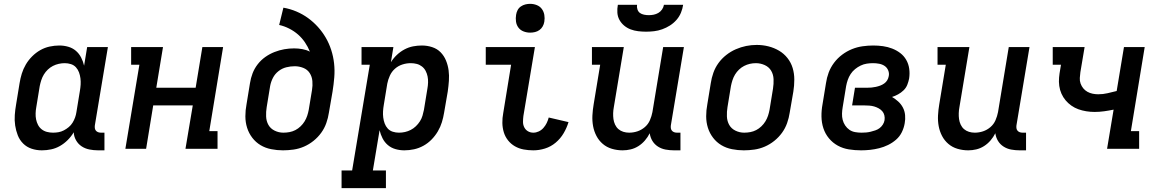

<svg xmlns="http://www.w3.org/2000/svg" viewBox="-20 -775 6040 1000"><path d="M198 8Q170 8 144.5 -0.5Q119 -9 100.5 -27.5Q82 -46 72.5 -70.5Q63 -95 59 -121.5Q55 -148 57 -176Q59 -204 64 -232L82 -342Q86 -367 93.5 -391.5Q101 -416 114.5 -439Q128 -462 147.5 -481.5Q167 -501 190 -514Q213 -527 238.5 -532.5Q264 -538 289 -538Q313 -538 335.5 -531.5Q358 -525 375 -510.5Q392 -496 402.5 -475.5Q413 -455 418 -433L434 -530H542L474 -122Q473 -114 474 -107Q475 -100 479.5 -94.5Q484 -89 491 -86.5Q498 -84 506 -84H524V8H491Q468 8 445.5 3.5Q423 -1 405 -13Q387 -25 376 -44.5Q365 -64 364 -86Q351 -64 332.5 -45.5Q314 -27 292 -14.5Q270 -2 246 3Q222 8 198 8ZM256 -84Q271 -84 285 -86.5Q299 -89 312.5 -96Q326 -103 338 -113Q350 -123 358 -136Q366 -149 371 -163Q376 -177 378 -191L396 -301Q399 -318 400 -334.5Q401 -351 399 -367Q397 -383 391.5 -398Q386 -413 375.5 -424.5Q365 -436 349.5 -441Q334 -446 317 -446Q302 -446 286 -442.5Q270 -439 255.5 -431.5Q241 -424 229 -412.5Q217 -401 208.5 -387Q200 -373 195 -357.5Q190 -342 187 -327L169 -217Q166 -201 165.5 -184.5Q165 -168 168 -153Q171 -138 178 -124.5Q185 -111 197 -101.5Q209 -92 224.5 -88Q240 -84 256 -84Q256 -84 256 -84Q256 -84 256 -84Z M633 0 706 -438H663V-530H829L794 -318H999L1034 -530H1142L1070 -92H1113V0H946L984 -226H778L741 0Z M1454 8Q1423 8 1392.5 2Q1362 -4 1337 -19Q1312 -34 1294 -57.5Q1276 -81 1267 -109.5Q1258 -138 1258 -169.5Q1258 -201 1264 -232L1282 -342Q1286 -368 1295.5 -393Q1305 -418 1322 -440Q1339 -462 1361.5 -478Q1384 -494 1409.5 -504Q1435 -514 1460.5 -518.5Q1486 -523 1512 -523Q1534 -523 1555.5 -519Q1577 -515 1594 -506Q1584 -531 1568.5 -554Q1553 -577 1532.5 -595Q1512 -613 1486.5 -626Q1461 -639 1434 -645L1456 -735Q1491 -729 1524 -715Q1557 -701 1585 -680.5Q1613 -660 1636 -634.5Q1659 -609 1676.5 -579Q1694 -549 1705 -515Q1716 -481 1720 -445Q1724 -409 1721 -372Q1718 -335 1712 -298L1693 -188Q1689 -161 1679.5 -134Q1670 -107 1653 -83.5Q1636 -60 1613 -41.5Q1590 -23 1563.5 -11.5Q1537 0 1509 4Q1481 8 1454 8ZM1456 -84Q1472 -84 1488 -87Q1504 -90 1518.5 -97.5Q1533 -105 1545.5 -117Q1558 -129 1566.5 -143Q1575 -157 1580 -172Q1585 -187 1588 -203L1605 -306Q1609 -329 1607 -352.5Q1605 -376 1593 -394.5Q1581 -413 1559.5 -421.5Q1538 -430 1515 -430Q1493 -430 1471 -424.5Q1449 -419 1430.5 -404.5Q1412 -390 1401.5 -369.5Q1391 -349 1387 -327L1369 -217Q1365 -193 1366 -168.5Q1367 -144 1378 -124.5Q1389 -105 1410.5 -94.5Q1432 -84 1456 -84Q1456 -84 1456 -84Q1456 -84 1456 -84Z M1759 205V113H1814L1906 -438H1863V-530H2029L2016 -451Q2029 -472 2047 -489Q2065 -506 2086.5 -517.5Q2108 -529 2131 -533.5Q2154 -538 2177 -538Q2205 -538 2231 -529.5Q2257 -521 2275 -502.5Q2293 -484 2303 -459.5Q2313 -435 2316.5 -408.5Q2320 -382 2318 -354Q2316 -326 2312 -298L2293 -188Q2289 -163 2281.5 -138.5Q2274 -114 2260.5 -91Q2247 -68 2228 -48.5Q2209 -29 2185.5 -16Q2162 -3 2136.5 2.5Q2111 8 2086 8Q2062 8 2039.5 1.5Q2017 -5 2000 -19.5Q1983 -34 1972.5 -54.5Q1962 -75 1957 -97L1922 113H1990V205ZM2058 -84Q2074 -84 2089.5 -87.5Q2105 -91 2119.5 -98.5Q2134 -106 2146 -117.5Q2158 -129 2167 -143Q2176 -157 2180.5 -172.5Q2185 -188 2188 -203L2206 -313Q2209 -329 2209.5 -345.5Q2210 -362 2207 -377Q2204 -392 2197 -405.5Q2190 -419 2178 -428.5Q2166 -438 2151 -442Q2136 -446 2119 -446Q2119 -446 2119 -446Q2119 -446 2119 -446Q2097 -446 2075.5 -439Q2054 -432 2037 -417Q2020 -402 2010.5 -381Q2001 -360 1997 -339L1979 -229Q1976 -212 1975 -195.5Q1974 -179 1976 -163Q1978 -147 1983.5 -132Q1989 -117 1999.5 -105.5Q2010 -94 2025.5 -89Q2041 -84 2058 -84Z M2758 8Q2732 8 2707.5 3.5Q2683 -1 2662 -13Q2641 -25 2626 -44Q2611 -63 2604 -86Q2597 -109 2596.5 -134.5Q2596 -160 2601 -186L2642 -438H2510V-530H2766L2706 -171Q2704 -155 2704 -140Q2704 -125 2710.5 -112Q2717 -99 2729.5 -91.5Q2742 -84 2758 -84Q2772 -84 2786 -90.5Q2800 -97 2810.5 -109Q2821 -121 2827.5 -134.5Q2834 -148 2838 -163L2941 -139Q2932 -109 2915.5 -81Q2899 -53 2874 -32Q2849 -11 2818.5 -1.5Q2788 8 2758 8ZM2741 -605Q2723 -605 2706.5 -611.5Q2690 -618 2680 -631.5Q2670 -645 2667.5 -662.5Q2665 -680 2668 -698Q2670 -711 2676 -722.5Q2682 -734 2693 -741.5Q2704 -749 2716.5 -752Q2729 -755 2741 -755Q2759 -755 2775.5 -748.5Q2792 -742 2802 -728.5Q2812 -715 2815 -697.5Q2818 -680 2815 -662Q2813 -649 2806.5 -637.5Q2800 -626 2789.5 -618.5Q2779 -611 2766.5 -608Q2754 -605 2741 -605Z M3223 8Q3194 8 3167 0Q3140 -8 3119.5 -25.5Q3099 -43 3086.5 -67Q3074 -91 3069 -118Q3064 -145 3065.5 -174Q3067 -203 3072 -232L3106 -438H3063V-530H3229L3177 -217Q3174 -201 3173.5 -185.5Q3173 -170 3175 -155Q3177 -140 3183.5 -126Q3190 -112 3201 -102.5Q3212 -93 3226.5 -88.5Q3241 -84 3257 -84Q3279 -84 3300 -91Q3321 -98 3338.5 -113Q3356 -128 3365 -149Q3374 -170 3378 -191L3434 -530H3542L3474 -122Q3473 -114 3474 -107Q3475 -100 3479.5 -94.5Q3484 -89 3491 -86.5Q3498 -84 3506 -84H3524V8H3491Q3468 8 3446.5 4Q3425 0 3407 -11.5Q3389 -23 3378 -41Q3367 -59 3364 -81Q3354 -61 3339 -43.5Q3324 -26 3305 -14Q3286 -2 3265 3Q3244 8 3223 8ZM3345 -610Q3324 -610 3303.5 -612.5Q3283 -615 3264.5 -622Q3246 -629 3231 -641.5Q3216 -654 3206.5 -671Q3197 -688 3195.5 -708.5Q3194 -729 3198 -750H3298Q3296 -738 3300 -726Q3304 -714 3313 -707.5Q3322 -701 3334.5 -698.5Q3347 -696 3359 -696Q3372 -696 3384.5 -698.5Q3397 -701 3408.5 -707.5Q3420 -714 3428 -725.5Q3436 -737 3438 -750H3538Q3535 -729 3526.5 -708.5Q3518 -688 3503 -671Q3488 -654 3469 -642Q3450 -630 3429 -622.5Q3408 -615 3387 -612.5Q3366 -610 3345 -610Z M3854 8Q3823 8 3792.5 2Q3762 -4 3737 -19Q3712 -34 3694 -57.5Q3676 -81 3667 -109.5Q3658 -138 3658 -169.5Q3658 -201 3664 -232L3682 -342Q3686 -369 3695.5 -396Q3705 -423 3722 -446.5Q3739 -470 3762.5 -488.5Q3786 -507 3812.5 -518.5Q3839 -530 3866 -535.5Q3893 -541 3921 -541Q3953 -541 3982.5 -533.5Q4012 -526 4037.5 -511Q4063 -496 4081.5 -472.5Q4100 -449 4108.5 -420.5Q4117 -392 4117 -360.5Q4117 -329 4112 -298L4093 -188Q4089 -161 4079.5 -134Q4070 -107 4053 -83.5Q4036 -60 4013 -41.5Q3990 -23 3963.5 -11.5Q3937 0 3909 4Q3881 8 3854 8ZM3856 -84Q3872 -84 3888 -87Q3904 -90 3918.5 -97.5Q3933 -105 3945.5 -117Q3958 -129 3966.5 -143Q3975 -157 3980 -172Q3985 -187 3988 -203L4006 -313Q4010 -338 4009 -362.5Q4008 -387 3996.5 -406.5Q3985 -426 3963 -436Q3941 -446 3917 -446Q3901 -446 3885.5 -442.5Q3870 -439 3855.5 -431.5Q3841 -424 3829 -412.5Q3817 -401 3808.5 -387Q3800 -373 3795 -357.5Q3790 -342 3787 -327L3769 -217Q3765 -193 3766 -168.5Q3767 -144 3778 -124.5Q3789 -105 3810.5 -94.5Q3832 -84 3856 -84Q3856 -84 3856 -84Q3856 -84 3856 -84Z M4465 8Q4432 8 4401 3Q4370 -2 4343.5 -16.5Q4317 -31 4297.5 -54.5Q4278 -78 4268.5 -107Q4259 -136 4258.5 -168Q4258 -200 4264 -232L4282 -342Q4286 -370 4296 -397Q4306 -424 4324 -448Q4342 -472 4366 -490Q4390 -508 4417 -519Q4444 -530 4472.5 -534Q4501 -538 4528 -538Q4554 -538 4579 -534.5Q4604 -531 4627 -522Q4650 -513 4669 -498.5Q4688 -484 4700 -463Q4712 -442 4715.5 -417Q4719 -392 4715 -366Q4712 -350 4705.5 -333.5Q4699 -317 4686 -304.5Q4673 -292 4657.5 -283.5Q4642 -275 4626 -270Q4643 -260 4658 -246.5Q4673 -233 4682.5 -215Q4692 -197 4694 -175.5Q4696 -154 4692 -133Q4688 -109 4677 -86.5Q4666 -64 4647 -47.5Q4628 -31 4605.5 -20Q4583 -9 4559 -3Q4535 3 4511.5 5.5Q4488 8 4465 8ZM4467 -84Q4479 -84 4491 -85Q4503 -86 4515 -89Q4527 -92 4539 -96Q4551 -100 4561 -107.5Q4571 -115 4578 -126Q4585 -137 4587 -149Q4589 -162 4586 -174.5Q4583 -187 4575 -196Q4567 -205 4556 -211Q4545 -217 4533 -220.5Q4521 -224 4507.5 -225Q4494 -226 4481 -226H4418L4433 -318H4496Q4508 -318 4519 -319Q4530 -320 4541.5 -322.5Q4553 -325 4564 -329Q4575 -333 4585 -340Q4595 -347 4601 -357Q4607 -367 4609 -379Q4612 -394 4606 -408.5Q4600 -423 4587.5 -431.5Q4575 -440 4559 -443Q4543 -446 4527 -446Q4511 -446 4494.5 -443.5Q4478 -441 4462.5 -433.5Q4447 -426 4433.5 -415Q4420 -404 4410.5 -389.5Q4401 -375 4395.5 -359Q4390 -343 4387 -327L4369 -217Q4366 -200 4365.5 -183Q4365 -166 4369 -150.5Q4373 -135 4382 -121.5Q4391 -108 4404 -99Q4417 -90 4433.5 -87Q4450 -84 4467 -84Z M5023 8Q4994 8 4967 0Q4940 -8 4919.5 -25.5Q4899 -43 4886.5 -67Q4874 -91 4869 -118Q4864 -145 4865.5 -174Q4867 -203 4872 -232L4906 -438H4863V-530H5029L4977 -217Q4974 -201 4973.5 -185.5Q4973 -170 4975 -155Q4977 -140 4983.5 -126Q4990 -112 5001 -102.5Q5012 -93 5026.5 -88.5Q5041 -84 5057 -84Q5079 -84 5100 -91Q5121 -98 5138.5 -113Q5156 -128 5165 -149Q5174 -170 5178 -191L5234 -530H5342L5274 -122Q5273 -114 5274 -107Q5275 -100 5279.5 -94.5Q5284 -89 5291 -86.5Q5298 -84 5306 -84H5324V8H5291Q5268 8 5246.5 4Q5225 0 5207 -11.5Q5189 -23 5178 -41Q5167 -59 5164 -81Q5154 -61 5139 -43.5Q5124 -26 5105 -14Q5086 -2 5065 3Q5044 8 5023 8Z M5746 0 5780 -204Q5756 -199 5731 -195.5Q5706 -192 5681 -192Q5659 -192 5637.5 -195.5Q5616 -199 5596.5 -206Q5577 -213 5560 -225Q5543 -237 5530 -252.5Q5517 -268 5508.5 -287Q5500 -306 5497 -327.5Q5494 -349 5496 -371Q5498 -393 5502 -414L5506 -438H5463V-530H5629L5607 -399Q5605 -384 5604 -369Q5603 -354 5608 -340Q5613 -326 5622 -315Q5631 -304 5643.5 -297Q5656 -290 5670.5 -287Q5685 -284 5700 -284Q5725 -284 5748.5 -289.5Q5772 -295 5796 -301L5834 -530H5942L5870 -92H5913V0Z"/></svg>

Font: Iosevka Curly Slab SmBdEx
Style: Italic
Weight: 600
Width: 7
Italic angle: -9°
Monospace: yes
Designer: Belleve Invis
Foundry: Belleve Invis
Version: Version 11.1.0; ttfautohint (v1.8.3)